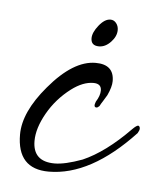

<svg xmlns="http://www.w3.org/2000/svg" viewBox="-33 -295 280 333"><g transform="rotate(5 107.0 -129.0)"><path d="M63 7Q8 7 8 -53Q8 -92 47 -138Q89 -188 128 -188Q160 -188 160 -159Q160 -149 153 -134Q149 -127 146 -122.5Q143 -118 141 -114Q138 -111 136 -111Q130 -111 134 -121Q141 -132 141 -141Q141 -153 127 -153Q109 -153 89 -138Q64 -119 49 -92.5Q34 -66 34 -44Q34 -8 72 -8Q90 -8 120 -19Q159 -36 201 -79Q208 -86 211 -86Q214 -85 214 -81Q214 -78 211 -73Q136 7 63 7ZM131 -217Q117 -217 117 -230Q117 -240 127 -252.5Q137 -265 147 -265Q153 -265 157 -260Q161 -255 161 -248Q161 -237 151.5 -227Q142 -217 131 -217Z"/></g></svg>

Font: Passions Conflict
Style: Regular
Weight: 400
Designer: Robert E. Leuschke
Foundry: Robert E. Leuschke
Version: Version 1.010; ttfautohint (v1.8.3)